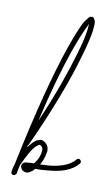

<svg xmlns="http://www.w3.org/2000/svg" viewBox="-36 -538 209 378"><g transform="rotate(5 69.0 -349.0)"><path d="M127 -497.1C126 -494.6 126 -490.7 125 -486.3C122.6 -474.6 117.2 -457 108.4 -435.1C94.7 -399.9 74.2 -353.5 43.9 -297.9C63.5 -358.4 81.5 -404.3 96.2 -437.5C106.9 -461.4 115.7 -478 122.1 -488.8C124 -491.7 126 -495.1 127 -497.1ZM129.9 -510.7C128.9 -510.7 127.9 -511.2 127 -510.3C125 -509.3 123.5 -507.3 122.6 -506.3C120.1 -503.9 116.2 -500 113.3 -494.6C106.4 -483.4 97.7 -466.3 86.9 -441.9C65.9 -394 37.6 -317.4 5.4 -210V-209.5L4.9 -208.5C2.4 -203.1 1 -198.2 0 -193.8V-192.4V-191.4C0 -190.4 0 -189.5 1 -188.5C2 -187.5 5.9 -186.5 6.8 -187.5C7.8 -188.5 9.3 -188.5 9.3 -189.5C10.3 -190.4 10.3 -189.5 10.3 -190.4C11.2 -191.4 10.7 -193.8 11.7 -195.8C12.7 -198.7 13.7 -202.6 14.6 -205.1C15.6 -206.1 14.6 -207 15.6 -208C19.5 -214.8 24.4 -223.1 29.3 -230.5C34.2 -237.8 40 -245.1 44.9 -248C47.4 -250 49.8 -251 50.8 -251C51.8 -251 52.7 -250 53.7 -249C56.2 -246.6 57.1 -243.7 56.2 -238.3C55.2 -232.9 52.2 -225.1 47.9 -219.7C45.9 -217.3 44.4 -215.3 42.5 -213.4C37.6 -214.4 32.7 -213.9 28.8 -213.9C26.9 -213.9 25.9 -214.4 23.9 -213.4C22 -212.4 20.5 -212.4 19.5 -210.4C18.6 -208.5 17.1 -206.1 18.1 -204.1C19 -202.1 19.5 -199.7 20.5 -198.7C22.9 -195.8 27.3 -194.3 30.3 -194.3C33.2 -194.3 36.6 -195.8 39.6 -197.8C42 -198.7 43.5 -201.2 45.9 -203.1C49.8 -203.1 53.2 -202.1 57.6 -202.1H72.8C93.8 -202.1 117.7 -205.1 133.3 -221.7C134.3 -222.7 134.3 -224.1 134.3 -225.1C134.3 -226.1 133.3 -228 132.3 -229C131.3 -230 130.4 -230 129.4 -230C128.4 -230 127 -230 126 -229C113.3 -215.3 90.8 -211.9 71.3 -211.9C66.9 -211.9 62.5 -212.4 58.1 -212.4H54.2C55.2 -213.4 55.7 -212.9 55.7 -213.9C60.5 -220.7 63.5 -228 65.4 -235.4C66.4 -237.3 66.9 -240.2 66.9 -242.7C66.9 -248 64.9 -252.9 60.5 -256.8C57.6 -259.3 53.7 -261.7 49.8 -260.7C45.9 -259.8 42.5 -258.8 39.6 -256.3C35.2 -253.4 30.3 -248.5 26.4 -243.7C27.3 -245.1 26.4 -246.6 27.3 -247.6L28.3 -248C72.3 -325.2 101.6 -387.7 118.2 -432.1C127 -454.1 132.3 -470.7 135.3 -483.4C136.2 -489.7 137.7 -495.1 137.7 -499C137.7 -501 137.7 -502.9 136.7 -504.9C135.7 -506.8 135.7 -509.3 133.3 -510.3C132.3 -511.2 130.9 -510.7 129.9 -510.7Z"/></g></svg>

Font: Oshawa
Style: Regular
Weight: 400
Designer: Sadat Fauzi
Foundry: Intuisi Creative
Version: Version 001.000